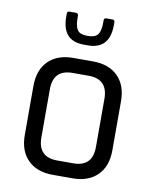

<svg xmlns="http://www.w3.org/2000/svg" viewBox="-80 -764 661 825"><g transform="rotate(10 250.0 -351.5)"><path d="M215 -64H285Q369 -64 369 -150V-360Q369 -446 285 -446H215Q131 -446 131 -360V-150Q131 -64 215 -64ZM293 0H207Q138 0 98.5 -39Q59 -78 59 -148V-362Q59 -432 98.5 -471Q138 -510 207 -510H293Q362 -510 401.5 -471Q441 -432 441 -362V-148Q441 -78 401.5 -39Q362 0 293 0ZM146 -680V-692Q146 -703 156 -703H184Q195 -703 195 -692V-682Q195 -645 206.5 -629.5Q218 -614 247 -614H253Q283 -614 295 -629.5Q307 -645 307 -682V-692Q307 -702 318 -702H344Q354 -702 354 -692V-680Q354 -574 259 -574H241Q146 -574 146 -680Z"/></g></svg>

Font: Rajdhani Medium
Style: Regular
Weight: 500
Designer: Satya Rajpurohit, Jyotish Sonowal
Foundry: Indian Type Foundry
Version: Version 1.201 February 1, 2022